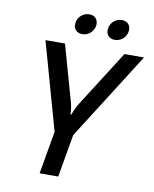

<svg xmlns="http://www.w3.org/2000/svg" viewBox="-94 -946 817 1017"><g transform="rotate(10 314.0 -437.5)"><path d="M329 -395C314 -370 301 -335 301 -335H297C297 -335 296 -370 289 -395L203 -700H98L230 -230L190 0H290L330 -230L628 -700H523ZM349 -820C354 -852 336 -875 304 -875C272 -875 244 -852 239 -820C233 -788 252 -765 284 -765C316 -765 343 -788 349 -820ZM524 -820C529 -852 511 -875 479 -875C447 -875 419 -852 414 -820C408 -788 427 -765 459 -765C491 -765 518 -788 524 -820Z"/></g></svg>

Font: Scada
Style: Italic
Weight: 400
Designer: Jovanny Lemonad
Foundry: Jovanny Lemonad
Version: Version 3.005